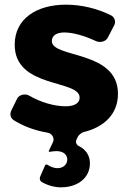

<svg xmlns="http://www.w3.org/2000/svg" viewBox="-20 -567 553 822"><path d="M202 -391C202 -416 224 -428 255 -428C292 -428 339 -415 391 -391C408 -383 433 -389 441 -405L468 -457C478 -474 471 -494 454 -502C395 -531 328 -547 262 -547C137 -547 43 -487 43 -376C42 -187 321 -228 321 -149C321 -124 296 -112 262 -112C213 -112 156 -128 104 -158C88 -167 63 -162 54 -146L29 -95C21 -79 24 -63 38 -53C81 -26 130 -8 184 1C202 4 215 24 207 41L189 79C187 81 190 83 193 83C203 81 214 80 222 80C252 80 268 96 268 116C268 136 252 153 226 153C212 153 196 147 184 139C181 136 175 137 173 141L152 189C148 198 151 208 160 213C185 227 214 235 240 235C313 235 365 195 365 132C365 98 347 73 317 58C308 54 302 41 307 32L314 17C317 11 330 1 336 -1C425 -22 485 -78 485 -165C486 -353 202 -317 202 -391Z"/></svg>

Font: Trueno
Style: RoundBd
Weight: 700
Designer: Julieta Ulanovsky, Jasper
Foundry: Julieta Ulanovsky, Cannot Into Space Fonts
Version: Version 3.001